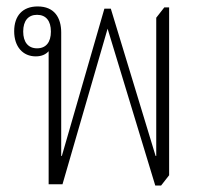

<svg xmlns="http://www.w3.org/2000/svg" viewBox="-20 -572 633 596"><path d="M462 4H480L505 -28V-549H490L465 -517V-88H463L324 -545H304L172 -88H170V-471C170 -517 149 -552 97 -552C50 -552 24 -523 24 -475C24 -427 51 -397 91 -397C109 -397 122 -403 131 -413V0H174L314 -483ZM95 -422C67 -422 52 -442 52 -474C52 -508 68 -526 95 -526C123 -526 138 -507 138 -474C138 -441 123 -422 95 -422Z"/></svg>

Font: Noto Serif Thai Condensed ExtraLight
Style: Regular
Weight: 200
Width: 3
Designer: Monotype Design Team
Foundry: Monotype Imaging Inc.
Version: Version 2.002